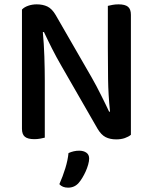

<svg xmlns="http://www.w3.org/2000/svg" viewBox="-20 -634 699 883"><path d="M582 -14Q571 -5 554 1Q537 7 514 7Q486 7 465.5 -3.5Q445 -14 428 -43L263 -330Q252 -349 240.5 -370Q229 -391 218.5 -412Q208 -433 198.5 -452.5Q189 -472 182 -487L177 -486Q182 -434 184 -374.5Q186 -315 186 -262V-1Q179 1 165.5 3.5Q152 6 138 6Q108 6 94.5 -5Q81 -16 81 -42V-590Q91 -601 109.5 -607.5Q128 -614 149 -614Q177 -614 198 -604Q219 -594 236 -565L402 -277Q413 -258 424 -237Q435 -216 445.5 -195Q456 -174 465.5 -154.5Q475 -135 482 -120L486 -121Q478 -197 477 -271.5Q476 -346 476 -417V-607Q484 -609 497 -611.5Q510 -614 525 -614Q555 -614 568.5 -603Q582 -592 582 -566ZM342 207Q323 229 293 229Q267 229 253 213Q269 177 280.5 139.5Q292 102 295 70Q319 59 344 59Q364 59 377 68Q390 77 390 95Q390 107 385.5 123Q381 139 374 154.5Q367 170 358.5 184Q350 198 342 207Z"/></svg>

Font: Baloo Da 2 Medium
Style: Regular
Weight: 500
Designer: Noopur Datye, Sulekha Rajkumar and Ek Type
Foundry: Ek Type
Version: Version 1.640;hotconv 1.0.111;makeotfexe 2.5.65597; ttfautoh